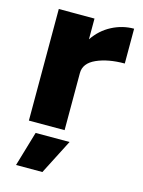

<svg xmlns="http://www.w3.org/2000/svg" viewBox="-109 -566 618 831"><g transform="rotate(15 200.5 -151.0)"><path d="M50 -500H210V-407Q241 -453 288 -477.5Q335 -502 387 -502V-346Q312 -346 261 -323Q210 -300 210 -256V0H50ZM92 44H244L164 200H46Z"/></g></svg>

Font: Oak Sans ExtraBold
Style: Regular
Weight: 800
Designer: Erik Kennedy, Walven
Foundry: Erik Kennedy, Walven
Version: Version 1.000